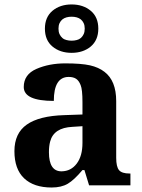

<svg xmlns="http://www.w3.org/2000/svg" viewBox="-20 -834 639 864"><path d="M222.2 -379.9Q86.9 -379.9 86.9 -442.4Q86.9 -499 144 -523.9Q201.2 -548.8 273.4 -548.8Q345.7 -548.8 384.8 -540Q423.8 -531.2 450.2 -510.7Q502.9 -470.7 502.9 -378.9V-124Q502.9 -83.5 515.6 -68.4Q528.3 -53.2 563 -53.2H566.9V0H380.9L359.9 -68.8H351.1Q314 -24.4 285.2 -7.3Q256.3 9.8 212.4 9.8Q132.3 9.8 88.4 -31.7Q44.9 -73.2 44.9 -153.8Q44.9 -234.4 100.6 -273.4Q156.2 -312.5 269 -315.9L351.1 -318.8V-374Q351.1 -431.6 342.8 -451.2Q335 -471.2 322.3 -479.5Q309.6 -487.8 289.1 -487.8Q222.2 -487.8 222.2 -379.9ZM200.2 -148.9Q200.2 -63 256.8 -63Q299.3 -63.5 325.2 -97.7Q351.1 -131.8 351.1 -190.9V-266.1L306.2 -263.2Q221.7 -259.3 205.6 -196.8Q200.2 -176.3 200.2 -148.9ZM279.3 -653.8Q290 -650.9 302.2 -650.9Q314.5 -650.9 325.2 -653.8Q335.9 -656.2 343.8 -663.1Q351.6 -669.9 356.4 -680.2Q361.3 -690.4 361.3 -705.1Q361.3 -719.7 356.4 -730Q351.6 -740.2 343.8 -746.6Q335.9 -752.9 325.2 -755.9Q314.5 -758.8 302.2 -758.8Q290 -758.8 279.3 -755.9Q268.6 -752.9 260.7 -746.6Q252.9 -740.2 248 -730Q243.2 -719.7 243.2 -705.1Q243.2 -690.4 248 -680.2Q252.9 -669.9 260.7 -663.1Q268.6 -656.2 279.3 -653.8ZM182.1 -705.1Q182.1 -756.8 216.3 -785.6Q250.5 -814 302.2 -814Q354 -814 388.2 -785.6Q422.4 -757.3 422.4 -705.1Q422.4 -653.3 388.2 -624.5Q354 -596.2 302.2 -596.2Q250.5 -596.2 216.3 -624.5Q182.1 -652.8 182.1 -705.1Z"/></svg>

Font: DroidSerif-Bold
Style: Bold
Weight: 700
Foundry: Ascender Corporation
Version: Version 1.00 build 112